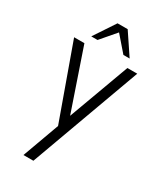

<svg xmlns="http://www.w3.org/2000/svg" viewBox="-230 -790 971 1131"><g transform="rotate(30 255.0 -224.5)"><path d="M402.5 -500H469.5L196 250H128.5L219.5 0L40 -500H110L251 -87.5ZM289.5 -699 386 -555H343.5L255 -657L167.5 -555H125L220.5 -699Z"/></g></svg>

Font: Urbanist Light
Style: Regular
Weight: 300
Designer: Corey Hu
Foundry: Corey Hu
Version: Version 1.330; ttfautohint (v1.8.4.7-5d5b)